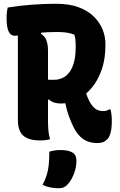

<svg xmlns="http://www.w3.org/2000/svg" viewBox="-20 -740 640 1020"><path d="M427 -292Q430 -268 437 -245.5Q444 -223 455 -202Q470 -174 487 -162Q504 -150 526 -150Q539 -150 545.5 -152Q552 -154 561 -159H567Q571 -143 572.5 -128.5Q574 -114 574 -97Q574 -59 567.5 -35Q561 -11 550 0Q539 11 526.5 15.5Q514 20 497 20Q471 20 448 12Q425 4 406 -14.5Q387 -33 372 -62Q351 -105 339 -144Q327 -183 322 -226ZM21 -700Q81 -710 148 -715Q215 -720 278 -720Q349 -720 399 -701Q449 -682 480 -650.5Q511 -619 525.5 -582Q540 -545 540 -509V-498Q540 -426 520 -369Q500 -312 466 -272Q432 -232 390 -211Q348 -190 305 -190Q285 -190 268.5 -195Q252 -200 241 -211H202V-323Q213 -319 225 -317.5Q237 -316 266 -316Q301 -316 327 -334.5Q353 -353 367.5 -391.5Q382 -430 382 -488V-503Q382 -517 380.5 -530Q379 -543 375 -556Q355 -564 333 -567Q311 -570 282 -570Q227 -570 180.5 -565Q134 -560 102.5 -555Q71 -550 59 -550Q36 -550 25.5 -573.5Q15 -597 15 -643Q15 -660 16.5 -673.5Q18 -687 21 -700ZM246 0Q233 3 221.5 4.5Q210 6 193 6Q132 6 103.5 -19.5Q75 -45 75 -103Q75 -164 75 -225Q75 -286 75 -347Q75 -408 75 -469Q75 -530 75 -591H207L197 -561Q217 -549 226 -527Q235 -505 235 -472Q235 -409 235 -346.5Q235 -284 235 -221.5Q235 -159 235 -96Q235 -73 237 -48Q239 -23 246 0ZM242 66Q254 62 263 60.5Q272 59 281 58Q290 57 299 57Q343 57 364.5 70Q386 83 386 113Q386 138 379.5 162.5Q373 187 362 207.5Q351 228 337 242Q327 252 317 256Q307 260 292 260Q268 260 246 255.5Q224 251 206 242Q221 214 228.5 189Q236 164 239 135Q242 106 242 66Z"/></svg>

Font: Recursive Casual ExtraBold
Style: Regular
Weight: 800
Version: Version 1.047